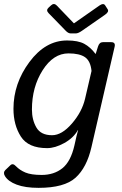

<svg xmlns="http://www.w3.org/2000/svg" viewBox="-32 -720 599 944"><path d="M206.5 -655.8Q192.9 -669.9 207 -682.6L219.2 -693.8Q233.4 -707 247.1 -692.9L331.1 -605.5H332L457 -692.9Q476.6 -706.5 484.9 -693.8L497.1 -674.8Q505.4 -662.1 484.9 -647.9L370.6 -568.4Q352.5 -555.7 340.3 -555.7H315.9Q303.7 -555.7 291.5 -568.4ZM34.2 -185.1Q34.2 -309.6 112.8 -415.3Q191.4 -521 297.9 -521Q352.1 -521 382.3 -504.6Q412.6 -488.3 437.5 -455.1H438.5L449.7 -490.7Q456.5 -512.7 473.6 -512.7H514.6Q536.6 -512.7 531.7 -490.7L417.5 3.9Q394.5 104 339.4 153.8Q284.2 203.6 157.7 203.6Q91.8 203.6 49.8 187.7Q7.8 171.9 -7.8 145.5Q-18.1 128.4 -5.9 116.2L18.6 92.8Q30.8 80.6 45.9 96.7Q64.5 116.2 92.8 128.2Q121.1 140.1 172.9 140.1Q233.4 140.1 274.7 107.2Q315.9 74.2 334 -5.4L344.2 -50.8Q347.2 -64 352.1 -80.6H351.1Q329.6 -42 284.2 -16.8Q238.8 8.3 199.7 8.3Q106.9 8.3 70.6 -48.6Q34.2 -105.5 34.2 -185.1ZM125 -181.6Q125 -130.9 147 -93Q168.9 -55.2 224.1 -55.2Q272 -55.2 321.5 -112.5Q371.1 -169.9 386.2 -234.4L418 -371.1Q413.1 -419.9 386.2 -438.7Q359.4 -457.5 304.7 -457.5Q230.5 -457.5 177.7 -374.8Q125 -292 125 -181.6Z"/></svg>

Font: Istok Web
Style: Italic
Weight: 400
Italic angle: -13°
Designer: Andrey V. Panov
Foundry: Andrey V. Panov
Version: Version 1.0.2g